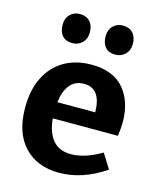

<svg xmlns="http://www.w3.org/2000/svg" viewBox="-117 -855 782 949"><g transform="rotate(15 274.5 -380.5)"><path d="M464 -142 511 -67Q395 12 275 12Q163 12 97 -58Q31 -128 31 -257Q31 -346 63 -411Q95 -476 154.5 -511Q214 -546 294 -546Q405 -546 460.5 -481.5Q516 -417 516 -310Q516 -279 510 -240H177Q183 -171 215 -131.5Q247 -92 308 -92Q380 -92 464 -142ZM178 -323H372Q370 -445 283 -445Q237 -445 211 -412.5Q185 -380 178 -323ZM104 -700Q104 -733 124 -753Q144 -773 173 -773Q206 -773 225 -753Q244 -733 244 -698Q244 -664 223.5 -644Q203 -624 173 -624Q140 -624 122 -644Q104 -664 104 -700ZM324 -700Q324 -733 344 -753Q364 -773 393 -773Q426 -773 445 -753Q464 -733 464 -698Q464 -664 443.5 -644Q423 -624 393 -624Q360 -624 342 -644Q324 -664 324 -700Z"/></g></svg>

Font: Bitter Pro
Style: Bold
Weight: 700
Designer: Sol Matas, and Bitter project Authors
Foundry: Sol Matas
Version: Version 1.010